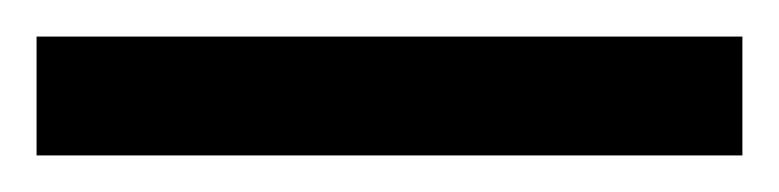

<svg xmlns="http://www.w3.org/2000/svg" viewBox="-22 70 426 105"><path d="M-2 155V90H384V155Z"/></svg>

Font: Noto Sans Malayalam Condensed Medium
Style: Regular
Weight: 500
Width: 3
Designer: Jelle Bosma - Monotype Design Team
Foundry: Monotype Imaging Inc.
Version: Version 2.104; ttfautohint (v1.8.4.7-5d5b)